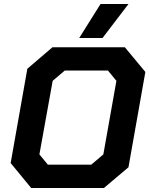

<svg xmlns="http://www.w3.org/2000/svg" viewBox="-20 -935 743 955"><path d="M33 -124 116 -593 241 -700H601L703 -577L619 -103L497 0H135ZM434 -116 494 -167 559 -533 517 -584H302L242 -533L176 -167L218 -116ZM480 -915H619L490 -746H374Z"/></svg>

Font: Chakra Petch
Style: Bold Italic
Weight: 700
Italic angle: -10°
Designer: Katatrad Aksorn Co.,Ltd.
Foundry: Cadson Demak Co.,Ltd.
Version: Version 1.000; ttfautohint (v1.6)